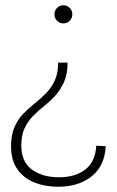

<svg xmlns="http://www.w3.org/2000/svg" viewBox="-20 -547 446 730"><path d="M382 9Q378 84 328.5 123.5Q279 163 201 163Q150 163 109 146Q68 129 45 95Q22 61 22 9Q22 -33 34.5 -62.5Q47 -92 67.5 -113.5Q88 -135 111.5 -153.5Q135 -172 155.5 -193Q176 -214 188.5 -241.5Q201 -269 201 -309H237Q237 -266 224 -236.5Q211 -207 191.5 -185Q172 -163 149 -145Q126 -127 106 -106.5Q86 -86 73.5 -59.5Q61 -33 61 6Q61 68 101 97.5Q141 127 204 127Q267 127 305 97Q343 67 346 7ZM221 -458Q207 -458 197 -468Q187 -478 187 -492Q187 -507 197 -517Q207 -527 221 -527Q235 -527 245 -517Q255 -507 255 -492Q255 -478 245 -468Q235 -458 221 -458Z"/></svg>

Font: Alexandria ExtraLight
Style: Regular
Weight: 250
Designer: Mohamed Gaber
Foundry: Kief Type Foundry
Version: Version 5.100